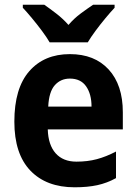

<svg xmlns="http://www.w3.org/2000/svg" viewBox="-20 -786 580 816"><path d="M277 -556Q382 -556 442 -490.5Q502 -425 502 -309V-236H183Q185 -170 216.5 -134.5Q248 -99 305 -99Q352 -99 391.5 -109.5Q431 -120 473 -142V-29Q435 -8 393.5 1Q352 10 297 10Q177 10 109 -61Q41 -132 41 -269Q41 -411 104.5 -483.5Q168 -556 277 -556ZM277 -452Q238 -452 213 -424Q188 -396 185 -333H369Q369 -386 346 -419Q323 -452 277 -452ZM191 -606Q179 -627 158.5 -654.5Q138 -682 116 -708.5Q94 -735 77 -753V-766H168Q191 -750 219 -728.5Q247 -707 271 -680Q295 -708 323.5 -729Q352 -750 376 -766H467V-753Q450 -735 428 -708.5Q406 -682 386 -655Q366 -628 353 -606Z"/></svg>

Font: Noto Sans Gurmukhi UI SemiCondensed
Style: Bold
Weight: 700
Width: 4
Designer: Jelle Bosma - Monotype Design Team
Foundry: Monotype Imaging Inc.
Version: Version 2.004; ttfautohint (v1.8.4.7-5d5b)